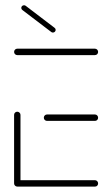

<svg xmlns="http://www.w3.org/2000/svg" viewBox="-20 -702 416 722"><path d="M33 -13V-270Q33 -275.2 36.5 -278.5Q40 -281.9 44.8 -281.9Q50 -281.9 53.5 -278.3Q57 -274.8 57 -270V-13ZM348.9 -12.2Q348.9 -7 345.4 -3.5Q341.9 0 337 -0.4H44.8Q40 -0.4 36.5 -3.9Q33 -7.4 33 -12.2Q33 -17.4 36.5 -20.9Q40 -24.4 44.8 -24.4H337Q341.9 -24.4 345.4 -20.9Q348.9 -17.4 348.9 -12.2ZM144.8 -259.3Q144.8 -264.4 148.3 -268Q151.9 -271.5 156.7 -271.5H337Q341.9 -271.5 345.4 -268Q348.9 -264.4 348.9 -259.3Q348.9 -254.4 345.6 -250.9Q342.2 -247.4 337 -247.4H156.7Q151.9 -247.4 148.3 -250.9Q144.8 -254.4 144.8 -259.3ZM33 -506.7Q33 -511.9 36.5 -515.4Q40 -518.9 44.8 -518.9H337Q341.9 -518.9 345.4 -515.4Q348.9 -511.9 348.9 -506.7Q348.9 -501.9 345.6 -498.3Q342.2 -494.8 337 -494.8H44.8Q40 -494.8 36.5 -498.3Q33 -501.9 33 -506.7ZM60 -672.2Q60 -676.3 63 -679.3Q65.9 -682.2 70.4 -682.2Q73.7 -682.2 76.3 -680.4L185.2 -597.4Q189.3 -594.4 189.3 -589.6Q189.3 -585.6 186.3 -582.6Q183.3 -579.6 178.9 -579.6Q175.6 -579.6 173 -581.5L64.1 -664.4Q60 -667.4 60 -672.2Z"/></svg>

Font: 26F Galaxy Sans Thin
Style: Regular
Weight: 100
Designer: C₂₉H₂₅N₃O₅
Version: Version 1.100